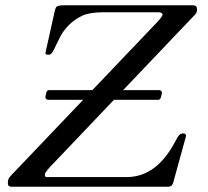

<svg xmlns="http://www.w3.org/2000/svg" viewBox="-20 -708 787 728"><path d="M22.9 0Q9.8 0 9.8 -13.7Q9.8 -27.3 14.9 -34.2Q20 -41 26.4 -47.4L295.4 -329.6H162.6Q157.7 -329.6 154.5 -333Q151.4 -336.4 152.3 -341.8L154.8 -354Q157.2 -366.2 165.5 -366.2H330.1L562 -609.4Q596.2 -643.6 596.2 -652.6Q596.2 -661.6 578.1 -661.6H374.5Q321.3 -661.6 293.9 -649.4Q247.1 -627.9 216.8 -583.5Q210.9 -575.2 196.8 -545.4Q182.6 -515.6 179.2 -510.7Q172.4 -500.5 165.5 -500.5Q158.7 -500.5 155 -502Q151.4 -503.4 152.8 -509.8L188 -668Q190.9 -680.2 195.3 -683.1Q202.1 -688 224.1 -688H711.4Q727.1 -688 727.1 -672.9Q727.1 -660.2 720.2 -653.3L446.8 -366.2H583.5Q587.9 -366.2 591.3 -362.8Q594.7 -359.4 593.8 -354L590.8 -341.8Q588.4 -329.6 580.6 -329.6H412.1L190.9 -97.2Q149.9 -56.2 149.9 -46.6Q149.9 -37.1 155.8 -36.6H460.4Q572.3 -36.6 643.1 -168.9Q646.5 -174.3 649.2 -180.2Q651.9 -186 655.3 -190.9Q663.1 -202.1 674.1 -202.1Q685.1 -202.1 685.1 -193.8Q685.1 -190.4 683.6 -185.5L636.2 -13.7Q631.8 0 618.2 0Z"/></svg>

Font: Cardo-Italic
Style: Italic
Weight: 400
Italic angle: -12°
Designer: David J. Perry
Foundry: David J. Perry
Version: Version 0.991